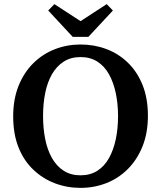

<svg xmlns="http://www.w3.org/2000/svg" viewBox="-20 -896 782 932"><path d="M371 16Q305 16 246 -6.5Q187 -29 141 -73Q95 -117 69.5 -181.5Q44 -246 44 -331Q44 -414 70 -479Q96 -544 141.5 -589Q187 -634 246 -657Q305 -680 371 -680Q437 -680 496 -658Q555 -636 600.5 -592Q646 -548 672 -483.5Q698 -419 698 -334Q698 -251 672 -186Q646 -121 600.5 -75.5Q555 -30 496 -7Q437 16 371 16ZM371 -45Q418 -45 452.5 -67Q487 -89 509 -128.5Q531 -168 542 -220Q553 -272 553 -332Q553 -392 542 -444Q531 -496 509 -535.5Q487 -575 452.5 -597Q418 -619 371 -619Q324 -619 289.5 -597Q255 -575 232.5 -536Q210 -497 199.5 -445Q189 -393 189 -333Q189 -273 199.5 -220.5Q210 -168 232.5 -128.5Q255 -89 289.5 -67Q324 -45 371 -45ZM244 -876 416 -764H326L498 -876L528 -845L409 -717H333L214 -845Z"/></svg>

Font: Source Serif 4 SemiBold
Style: Regular
Weight: 600
Designer: Frank Grießhammer
Foundry: Adobe Systems Incorporated
Version: Version 4.004;hotconv 1.0.116;makeotfexe 2.5.65601